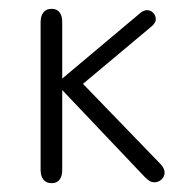

<svg xmlns="http://www.w3.org/2000/svg" viewBox="-20 -407 420 435"><path d="M121 -229V-357Q121 -371 115 -379Q109 -387 97 -387Q85 -387 78.5 -379Q72 -371 72 -357V-22Q72 -8 78.5 0Q85 8 97 8Q109 8 115 0Q121 -8 121 -22V-203L308 -6Q314 0 319 3Q324 6 330 6Q339 6 346 -0.5Q353 -7 353 -16Q353 -25 344 -35L168 -217L322 -346Q333 -355 333 -363Q333 -372 327 -378Q321 -384 313 -384Q305 -384 296 -376Z"/></svg>

Font: Beiruti Light
Style: Regular
Weight: 300
Designer: Arlette Boutros
Foundry: Boutros
Version: Version 1.41